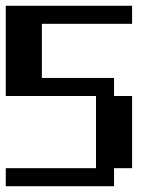

<svg xmlns="http://www.w3.org/2000/svg" viewBox="-20 -645 540 665"><path d="M0 -625H437.5V-562.5H125V-375H375V-312.5H437.5V-62.5H375V0H0V-62.5H312.5V-312.5H0Z"/></svg>

Font: NeoDunggeunmo
Style: Regular
Weight: 400
Monospace: yes
Version: Version 1.600